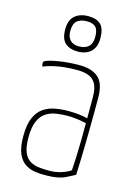

<svg xmlns="http://www.w3.org/2000/svg" viewBox="-114 -795 612 867"><g transform="rotate(15 191.5 -362.0)"><path d="M190 10Q163 11 137.5 7Q112 3 91 -11Q70 -25 57.5 -54.5Q45 -84 45 -135Q45 -189 59 -221Q73 -253 97 -269.5Q121 -286 151 -291.5Q181 -297 212 -297Q238 -297 261.5 -294.5Q285 -292 303 -287Q303 -287 303 -305.5Q303 -324 303 -347.5Q303 -371 303 -385Q303 -428 290 -449.5Q277 -471 254.5 -478.5Q232 -486 204 -486Q147 -486 106 -477.5Q65 -469 48 -460Q46 -464 45 -466.5Q44 -469 44 -473Q44 -478 45 -481.5Q46 -485 49 -486Q66 -495 111.5 -502.5Q157 -510 209 -510Q265 -510 296 -483.5Q327 -457 327 -389V-323Q327 -266 326 -213.5Q325 -161 324 -114.5Q323 -68 321 -28Q309 -21 277.5 -5.5Q246 10 190 10ZM197 -14Q231 -14 259 -24Q287 -34 297 -43Q299 -70 300.5 -107Q302 -144 302.5 -185Q303 -226 303 -264Q284 -269 260 -272Q236 -275 217 -275Q189 -275 162.5 -271Q136 -267 115 -253.5Q94 -240 81.5 -212Q69 -184 69 -136Q69 -91 79.5 -66Q90 -41 108.5 -30Q127 -19 150 -16.5Q173 -14 197 -14ZM182 -567Q147 -567 125 -585.5Q103 -604 103 -650Q103 -693 126.5 -713.5Q150 -734 189 -734Q228 -734 247.5 -715.5Q267 -697 267 -650Q267 -610 244.5 -588.5Q222 -567 182 -567ZM182 -591Q211 -591 227 -605.5Q243 -620 243 -651Q243 -685 229.5 -697.5Q216 -710 190 -710Q160 -710 143.5 -696.5Q127 -683 127 -647Q127 -621 141 -606Q155 -591 182 -591Z"/></g></svg>

Font: Yanone Kaffeesatz ExtraLight
Style: Regular
Weight: 200
Designer: Yanone (Cyrillic: Daniel Pouzeot, Huerta Tipografica, and Cyreal)
Foundry: Yanone
Version: Version 2.003